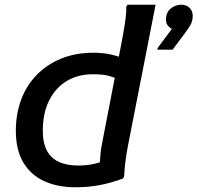

<svg xmlns="http://www.w3.org/2000/svg" viewBox="-20 -780 835 812"><path d="M481 -443Q466 -452 441 -459Q416 -466 373 -466Q310 -466 262.5 -437.5Q215 -409 188 -355.5Q161 -302 161 -227Q161 -152 198.5 -116Q236 -80 311 -80Q346 -80 376 -86.5Q406 -93 426 -104L403 -70Q402 -92 404 -118.5Q406 -145 411 -170L492 -589Q496 -609 501.5 -640Q507 -671 511 -701.5Q515 -732 514 -751L519 -760H638L521 -163Q515 -132 510.5 -97Q506 -62 505 -33L500 -25Q452 -7 403.5 2.5Q355 12 298 12Q224 12 167 -14Q110 -40 78.5 -93Q47 -146 47 -227Q47 -298 69.5 -358.5Q92 -419 135.5 -463.5Q179 -508 239.5 -532.5Q300 -557 376 -557Q416 -557 449 -549.5Q482 -542 500 -533ZM707 -658Q699 -661 690.5 -671Q682 -681 682 -697Q682 -727 701.5 -743.5Q721 -760 747 -760Q768 -760 781.5 -747Q795 -734 795 -713Q795 -689 783.5 -671Q772 -653 763 -641L710 -570H646V-576Z"/></svg>

Font: Kufam Medium
Style: Italic
Weight: 500
Italic angle: -11°
Designer: Artur Schmal
Foundry: Original Type
Version: Version 1.301; ttfautohint (v1.8.3)